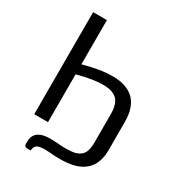

<svg xmlns="http://www.w3.org/2000/svg" viewBox="-215 -842 1064 1168"><g transform="rotate(30 317.5 -257.5)"><path d="M188.5 -406.2Q245.1 -421.9 297.9 -430.7Q349.6 -439.5 394.5 -438.5Q439.5 -438.5 475.6 -426.8Q512.7 -415 538.1 -391.6Q564.5 -367.2 578.1 -329.1Q592.8 -290 592.8 -234.4Q592.8 -168 592.8 -34.2Q592.8 10.7 579.1 46.9Q566.4 83 538.1 107.4Q510.7 132.8 467.8 145.5Q423.8 158.2 363.3 158.2Q331.1 158.2 305.7 156.2Q280.3 153.3 254.9 153.3Q215.8 153.3 200.2 164.1Q184.6 174.8 183.6 202.1Q175.8 202.1 159.2 202.1Q151.4 202.1 147.5 200.2Q142.6 197.3 140.6 193.4Q138.7 189.5 137.7 184.6Q137.7 178.7 137.7 172.9Q137.7 152.3 142.6 134.8Q148.4 118.2 161.1 105.5Q174.8 93.8 196.3 86.9Q217.8 80.1 251 80.1Q278.3 80.1 303.7 82Q328.1 85 358.4 85Q398.4 85 424.8 79.1Q451.2 72.3 466.8 57.6Q482.4 43.9 488.3 21.5Q495.1 -2 495.1 -34.2Q495.1 -100.6 495.1 -234.4Q495.1 -281.2 480.5 -311.5Q465.8 -342.8 429.7 -355.5Q394.5 -368.2 335.9 -363.3Q277.3 -359.4 188.5 -335.9Q188.5 -223.6 188.5 0Q164.1 0 91.8 0Q91.8 -67.4 91.8 -268.6Q91.8 -380.9 91.8 -716.8Q116.2 -716.8 188.5 -716.8Q188.5 -638.7 188.5 -406.2Z"/></g></svg>

Font: Lato
Style: Regular
Weight: 400
Designer: Lukasz Dziedzic with Adam Twardoch and Botio Nikoltchev
Version: Version 2.015; 2015-08-06; http://www.latofonts.com/